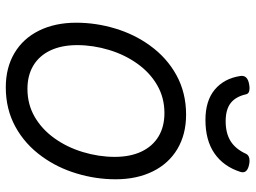

<svg xmlns="http://www.w3.org/2000/svg" viewBox="-126 -716 852 640"><g transform="rotate(90 300.0 -396.0)"><path d="M554.2 -779.3Q554.2 -774.9 552.7 -770.5Q534.7 -714.8 491.2 -684.8Q447.8 -654.8 379.9 -654.8Q315.9 -654.8 278.8 -685.8Q241.7 -716.8 233.4 -770.5Q232.9 -772.5 232.9 -775.9Q232.9 -795.4 260.3 -800.3Q268.6 -801.8 273.9 -801.8Q292 -801.8 294.4 -790Q302.2 -755.4 323.7 -738.8Q345.2 -722.2 384.3 -722.2Q423.8 -722.2 450.2 -738.5Q476.6 -754.9 492.7 -790Q498.5 -801.8 515.6 -801.8Q521.5 -801.8 528.8 -800.3Q554.2 -794.9 554.2 -779.3ZM577.6 -355.5Q577.6 -289.6 558.3 -225.6Q539.1 -161.6 502 -110.4Q461.4 -53.7 402.8 -21.5Q344.2 10.7 271 10.7Q205.6 10.7 156.7 -18.3Q107.9 -47.4 81.8 -100.6Q55.7 -153.8 55.7 -224.1Q55.7 -290 75 -354Q94.2 -418 131.3 -469.2Q171.9 -525.9 230.5 -558.1Q289.1 -590.3 362.3 -590.3Q427.7 -590.3 476.6 -561.3Q525.4 -532.2 551.5 -479Q577.6 -425.8 577.6 -355.5ZM192.9 -428.7Q162.6 -386.7 146.5 -333.5Q130.4 -280.3 130.4 -227.1Q130.4 -175.8 147.9 -138.4Q165.5 -101.1 198.2 -81.3Q231 -61.5 276.4 -61.5Q327.6 -61.5 369.1 -85.4Q410.6 -109.4 440.4 -150.9Q470.7 -192.9 486.8 -246.1Q502.9 -299.3 502.9 -352.5Q502.9 -403.8 485.4 -441.2Q467.8 -478.5 435.1 -498.3Q402.3 -518.1 356.9 -518.1Q305.7 -518.1 264.2 -494.1Q222.7 -470.2 192.9 -428.7Z"/></g></svg>

Font: Courier Prime Sans
Style: Italic
Weight: 400
Italic angle: -10°
Designer: Alan Dague-Greene
Foundry: Quote-Unquote Apps
Version: Version 3.020